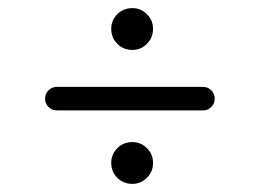

<svg xmlns="http://www.w3.org/2000/svg" viewBox="-20 -583 651 473"><path d="M254 -512Q254 -533 269 -548Q284 -563 306 -563Q327 -563 342 -548Q357 -533 357 -512Q357 -490 342 -475Q327 -460 306 -460Q284 -460 269 -475Q254 -490 254 -512ZM480 -369Q492 -369 500.5 -360.5Q509 -352 509 -340Q509 -328 500.5 -319.5Q492 -311 480 -311H120Q108 -311 99.5 -319.5Q91 -328 91 -340Q91 -352 99.5 -360.5Q108 -369 120 -369ZM254 -182Q254 -203 269 -218Q284 -233 306 -233Q327 -233 342 -218Q357 -203 357 -182Q357 -160 342 -145Q327 -130 306 -130Q284 -130 269 -145Q254 -160 254 -182Z"/></svg>

Font: Tsukimi Rounded
Style: Regular
Weight: 400
Designer: Takashi Funayama
Foundry: Takashi Funayama
Version: Version 1.032; ttfautohint (v1.8.3)